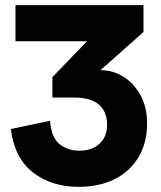

<svg xmlns="http://www.w3.org/2000/svg" viewBox="-20 -710 624 744"><path d="M286 14Q179 14 107.5 -42Q36 -98 22 -210L174 -242Q179 -176 211.5 -151Q244 -126 287 -126Q336 -126 365.5 -153Q395 -180 395 -227Q395 -276 364 -304Q333 -332 267 -332H183V-411L402 -638L536 -586L295 -372L284 -429Q304 -434 325 -436Q346 -438 369 -438Q420 -438 461 -411Q502 -384 526 -338Q550 -292 550 -233Q550 -156 516.5 -100.5Q483 -45 423.5 -15.5Q364 14 286 14ZM40 -550V-690H536V-586L465 -550Z"/></svg>

Font: Radio Canada Big
Style: Regular
Weight: 400
Designer: Étienne Aubert Bonn
Foundry: Coppers and Brasses
Version: Version 1.001